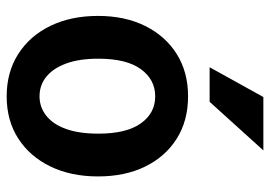

<svg xmlns="http://www.w3.org/2000/svg" viewBox="-134 -646 790 561"><g transform="rotate(90 260.5 -365.0)"><path d="M261 10Q190 10 137 -24Q84 -58 55 -118Q26 -178 26 -257Q26 -336 55.5 -395Q85 -454 137.5 -487Q190 -520 261 -520Q332 -520 384.5 -487Q437 -454 466 -395Q495 -336 495 -257Q495 -178 466 -118Q437 -58 384.5 -24Q332 10 261 10ZM261 -86Q293 -86 318 -106Q343 -126 356.5 -164Q370 -202 370 -258Q370 -340 340 -382Q310 -424 261 -424Q212 -424 181.5 -382Q151 -340 151 -258Q151 -202 165 -164Q179 -126 203.5 -106Q228 -86 261 -86ZM277 -583H176L263 -740H419Z"/></g></svg>

Font: Instrument Sans SemiCondensed SemiBold
Style: Regular
Weight: 600
Width: 4
Designer: Rodrigo Fuenzalida
Foundry: fragTYPE
Version: Version 1.000;gftools[0.9.28]